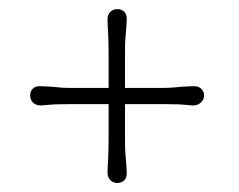

<svg xmlns="http://www.w3.org/2000/svg" viewBox="-20 -490 535 429"><path d="M220.2 -106.9C219.2 -91.3 229 -81.1 242.2 -81.1C254.9 -81.1 263.2 -89.8 263.2 -101.6C263.2 -109.4 262.7 -115.7 261.7 -127.4C260.3 -145.5 259.3 -153.8 259.3 -178.2V-257.3H335.9C350.1 -257.3 365.7 -257.3 379.4 -256.8C389.2 -256.3 404.3 -254.9 409.7 -254.4C424.8 -253.4 436 -264.2 436 -276.4C436 -289.1 426.3 -297.4 414.6 -297.4C406.7 -297.4 400.4 -296.9 389.2 -296.4C370.6 -294.9 363.3 -293.5 338.9 -293.5H259.3V-374C259.3 -398.4 260.3 -404.8 261.7 -422.9C262.7 -434.6 263.2 -441.4 263.2 -449.2C263.2 -460.9 254.9 -469.7 242.2 -469.7C229 -469.7 219.2 -460 220.2 -444.3C220.2 -439 221.2 -422.9 221.7 -413.6C222.2 -399.9 222.7 -384.3 222.7 -370.6V-293.5H142.6C117.7 -293.5 111.3 -294.9 93.3 -296.4C81.5 -296.9 75.7 -297.4 67.4 -297.4C55.7 -297.4 47.4 -289.1 47.4 -276.4C47.4 -264.2 56.6 -253.4 72.8 -254.4C77.6 -254.9 93.3 -256.3 102.5 -256.8C116.2 -257.3 131.8 -257.3 146.5 -257.3H222.7V-180.2C222.7 -166.5 222.2 -151.4 221.7 -136.7C221.2 -127.4 220.2 -112.3 220.2 -106.9Z"/></svg>

Font: Limelight
Style: Regular
Weight: 400
Designer: Nicole Fally
Foundry: Nicole Fally
Version: Version 1.002